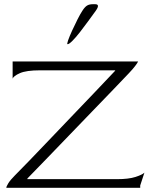

<svg xmlns="http://www.w3.org/2000/svg" viewBox="-20 -892 716 912"><path d="M10 0Q10 -6 19.5 -21.5Q29 -37 50 -58Q76 -84 117.5 -127Q159 -170 210 -223.5Q261 -277 316.5 -335Q372 -393 426.5 -450Q481 -507 527 -556V-558H170Q105 -558 74.5 -544.5Q44 -531 40 -518V-600H636Q633 -593 622 -578.5Q611 -564 592 -544Q561 -511 516.5 -465Q472 -419 419.5 -364.5Q367 -310 312.5 -253.5Q258 -197 206 -143Q154 -89 110 -44V-41H536Q591 -41 623.5 -51.5Q656 -62 666 -72L646 -11V0ZM301 -682Q297 -682 303.5 -700.5Q310 -719 322.5 -746.5Q335 -774 348.5 -800.5Q362 -827 372 -842Q383 -859 393.5 -865.5Q404 -872 421 -872H432Q457 -872 435 -841Q419 -819 399 -791.5Q379 -764 359.5 -739Q340 -714 324 -698Q308 -682 301 -682Z"/></svg>

Font: Red Rose Light
Style: Regular
Weight: 300
Designer: Jaikishan Patel
Version: Version 1.001; ttfautohint (v1.8.3)